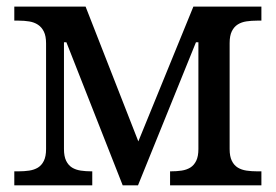

<svg xmlns="http://www.w3.org/2000/svg" viewBox="-20 -556 827 576"><path d="M764.2 0H490.2V-42H493.2Q509.8 -42 524.7 -44.2Q539.6 -46.4 550.8 -53.2Q562 -60.1 568.6 -73.5Q575.2 -86.9 575.2 -108.9V-429.2H567.9L394 0H348.1L179.2 -429.2H171.9V-108.9Q171.9 -86.9 178.5 -73.5Q185.1 -60.1 196.3 -53.2Q207.5 -46.4 222.4 -44.2Q237.3 -42 253.9 -42H256.8V0H22.9V-42H36.1Q52.7 -42 67.6 -44.2Q82.5 -46.4 93.8 -53.2Q105 -60.1 111.6 -73.5Q118.2 -86.9 118.2 -108.9V-425.8Q118.2 -447.8 111.6 -461.2Q105 -474.6 93.8 -481.9Q82.5 -489.3 67.6 -491.7Q52.7 -494.1 36.1 -494.1H22.9V-536.1H236.8L395 -131.8L560.1 -536.1H764.2V-494.1H751Q734.4 -494.1 719.5 -491.9Q704.6 -489.7 693.4 -482.7Q682.1 -475.6 675.5 -462.2Q668.9 -448.7 668.9 -426.8V-108.9Q668.9 -86.9 675.5 -73.5Q682.1 -60.1 693.4 -53.2Q704.6 -46.4 719.5 -44.2Q734.4 -42 751 -42H764.2Z"/></svg>

Font: Droid Serif
Style: Regular
Weight: 400
Designer: Monotype Design team
Foundry: Monotype Imaging Inc.
Version: Version 1.03